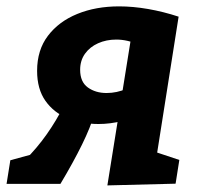

<svg xmlns="http://www.w3.org/2000/svg" viewBox="-48 -566 615 591"><path d="M255.2 -184.3Q203.7 -184.3 160.7 -201.7Q117.7 -219 91.9 -255.5Q66.2 -291.9 66.2 -347.8Q66.2 -412 99.6 -455.9Q133 -499.9 190.1 -523.2Q247.1 -546.4 318.7 -546.4Q361.1 -546.4 407.9 -538.3Q454.7 -530.2 501.8 -514.7L379.6 -428.2Q362.1 -436.2 344.6 -440.2Q327.1 -444.2 310 -444.2Q279.1 -444.2 253.8 -432.8Q228.6 -421.5 213.6 -400.6Q198.7 -379.7 198.7 -351.2Q198.7 -313.8 222.5 -296.7Q246.2 -279.7 280 -279.7Q311.6 -279.7 341.2 -292.6L328.3 -193.5Q309.4 -188.9 291.4 -186.6Q273.4 -184.3 255.2 -184.3ZM-27.8 0 -16.2 -72.7 60.8 -93.8 28.7 -73.1Q66.4 -110.8 95.8 -152.6Q125.3 -194.4 149.2 -241.8L242.9 -216.5Q231 -175 204.4 -120.8Q177.8 -66.6 138 0ZM282.5 4.7 363.5 -500.1 501.8 -514.7 424.8 -26.5 376.2 -116.3 504 -73.6 492.5 -0.6Z"/></svg>

Font: Bitter Thin
Style: Italic
Weight: 100
Italic angle: -9°
Designer: Sol Matas, and Bitter project Authors
Foundry: Sol Matas
Version: Version 2.002